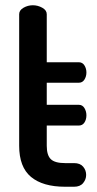

<svg xmlns="http://www.w3.org/2000/svg" viewBox="-20 -711 368 731"><path d="M228 0Q143 0 98 -37.5Q53 -75 53 -156V-657Q53 -672 69.5 -681.5Q86 -691 105 -691Q124 -691 141 -681.5Q158 -672 158 -657V-474H280Q294 -474 301.5 -462Q309 -450 309 -435Q309 -420 301.5 -408Q294 -396 280 -396H158V-312H280Q294 -312 301.5 -299.5Q309 -287 309 -272Q309 -256 301.5 -244.5Q294 -233 280 -233H158V-156Q158 -120 173.5 -105Q189 -90 228 -90H262Q285 -90 296.5 -76.5Q308 -63 308 -45Q308 -28 296.5 -14Q285 0 262 0Z"/></svg>

Font: Dosis ExtraLight SemiBold
Style: Regular
Weight: 600
Version: Version 3.001; ttfautohint (v1.8.2)